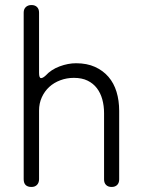

<svg xmlns="http://www.w3.org/2000/svg" viewBox="-20 -742 568 762"><path d="M74 -31V-692Q74 -706 82.5 -714Q91 -722 105 -722Q119 -722 127 -714Q135 -706 135 -692V-453Q135 -432 143 -432Q150 -432 161 -442Q183 -466 216.5 -478.5Q250 -491 282 -491Q325 -491 357 -476.5Q389 -462 410.5 -437Q432 -412 442.5 -377.5Q453 -343 453 -302V-30Q453 -16 445 -8Q437 0 423 0Q409 0 401 -8Q393 -16 393 -30V-293Q393 -322 386 -347.5Q379 -373 364.5 -392Q350 -411 327.5 -422Q305 -433 273 -433Q245 -433 219.5 -423.5Q194 -414 175.5 -397Q157 -380 146 -356Q135 -332 135 -303V-31Q135 -17 127 -8.5Q119 0 105 0Q74 0 74 -31Z"/></svg>

Font: Higure Gothic
Style: Regular
Weight: 400
Designer: Yoshimichi Ohira
Foundry: Positype
Version: Version 1.000